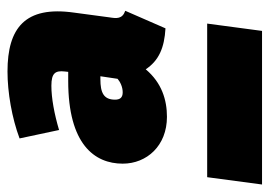

<svg xmlns="http://www.w3.org/2000/svg" viewBox="-138 -610 736 525"><g transform="rotate(-90 230.5 -348.0)"><path d="M173 -260C219 -260 266 -274 303 -318C327 -282 362 -267 415 -264L463 -374C440 -382 442 -398 445 -417L458 -514C477 -648 416 -696 297 -696C240 -696 170 -684 114 -663L137 -555C181 -568 224 -576 258 -576C293 -576 300 -565 297 -539L296 -530H271C98 -530 45 -458 45 -381C45 -315 94 -260 173 -260ZM240 -381C225 -381 220 -389 220 -402C220 -433 239 -442 276 -442H284L277 -395C269 -388 255 -381 240 -381ZM-12 0H408L428 -150H8Z"/></g></svg>

Font: Fira Sans Heavy
Style: Italic
Weight: 900
Italic angle: -8°
Designer: bBox Type GmbH & Carrois Corporate GbR & Edenspiekermann AG
Foundry: bBox Type GmbH & Carrois Corporate GbR & Edenspiekermann AG
Version: Version 4.301;PS 004.301;hotconv 1.0.88;makeotf.lib2.5.64775